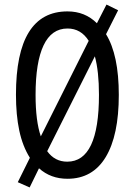

<svg xmlns="http://www.w3.org/2000/svg" viewBox="-20 -774 590 842"><path d="M501 -358Q501 -180 443.5 -85Q386 10 276 10Q202 10 151 -36L110 48L58 25L111 -82Q79 -133 64.5 -201.5Q50 -270 50 -359Q50 -724 276 -724Q353 -724 405 -672L447 -754L498 -729L445 -624Q501 -533 501 -358ZM136 -358Q136 -243 159 -176L369 -595Q335 -649 276 -649Q206 -649 171 -575Q136 -501 136 -358ZM414 -358Q414 -461 396 -527L187 -111Q220 -65 275 -65Q414 -65 414 -358Z"/></svg>

Font: Noto Sans Sinhala ExtraCondensed
Style: Regular
Weight: 400
Width: 2
Designer: Jelle Bosma - Monotype Design Team
Foundry: Monotype Imaging Inc.
Version: Version 2.006; ttfautohint (v1.8.4.7-5d5b)